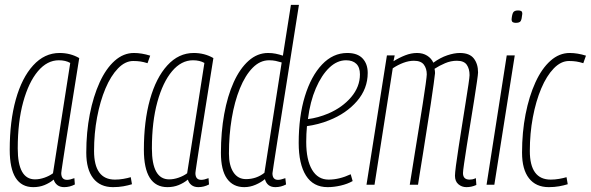

<svg xmlns="http://www.w3.org/2000/svg" viewBox="-20 -760 2431 790"><path d="M244 10Q227 10 216 1.5Q205 -7 201 -21Q184 -7 163 1.5Q142 10 117 10Q20 10 20 -144Q20 -261 45 -350.5Q70 -440 116.5 -491Q163 -542 225 -542Q270 -542 306 -521Q286 -396 272.5 -311.5Q259 -227 251 -175.5Q243 -124 239 -97.5Q235 -71 233.5 -60.5Q232 -50 232 -48Q232 -20 256 -20Q268 -20 286 -27L288 -1Q267 10 244 10ZM198 -47 269 -501Q250 -512 222 -512Q174 -512 136 -467Q98 -422 75.5 -340.5Q53 -259 53 -149Q53 -22 124 -22Q143 -22 163 -29Q183 -36 198 -47Z M445 10Q392 10 363.5 -26.5Q335 -63 335 -132Q335 -216 349.5 -290Q364 -364 390 -421Q416 -478 452 -510Q488 -542 531 -542Q563 -542 598 -531L587 -500Q571 -505 558 -507Q545 -509 528 -509Q495 -509 465.5 -478.5Q436 -448 414 -396Q392 -344 379.5 -277.5Q367 -211 367 -139Q367 -21 453 -21Q470 -21 487.5 -24Q505 -27 518 -31L523 -2Q507 3 487.5 6.5Q468 10 445 10Z M796 10Q779 10 768 1.5Q757 -7 753 -21Q736 -7 715 1.5Q694 10 669 10Q572 10 572 -144Q572 -261 597 -350.5Q622 -440 668.5 -491Q715 -542 777 -542Q822 -542 858 -521Q838 -396 824.5 -311.5Q811 -227 803 -175.5Q795 -124 791 -97.5Q787 -71 785.5 -60.5Q784 -50 784 -48Q784 -20 808 -20Q820 -20 838 -27L840 -1Q819 10 796 10ZM750 -47 821 -501Q802 -512 774 -512Q726 -512 688 -467Q650 -422 627.5 -340.5Q605 -259 605 -149Q605 -22 676 -22Q695 -22 715 -29Q735 -36 750 -47Z M1113 10Q1079 10 1070 -23Q1055 -10 1032 0Q1009 10 985 10Q939 10 914 -25Q889 -60 889 -131Q889 -216 902.5 -290.5Q916 -365 941.5 -421.5Q967 -478 1003 -510Q1039 -542 1083 -542Q1100 -542 1114.5 -539Q1129 -536 1144 -531L1177 -740H1210Q1179 -540 1157.5 -407.5Q1136 -275 1124 -197Q1112 -119 1106.5 -84.5Q1101 -50 1101 -47Q1101 -20 1124 -20Q1132 -20 1139.5 -22.5Q1147 -25 1154 -27L1157 -1Q1136 10 1113 10ZM992 -23Q1035 -23 1068 -49L1139 -503Q1126 -507 1114 -509.5Q1102 -512 1087 -512Q1050 -512 1019.5 -481Q989 -450 967 -396Q945 -342 933.5 -273Q922 -204 922 -128Q922 -79 940.5 -51Q959 -23 992 -23Z M1431 -15Q1410 -3 1382 3.5Q1354 10 1328 10Q1269 10 1239 -37.5Q1209 -85 1209 -172Q1209 -281 1234.5 -364Q1260 -447 1305 -494.5Q1350 -542 1409 -542Q1451 -542 1472 -519.5Q1493 -497 1493 -460Q1493 -395 1449 -344Q1405 -293 1334 -265Q1312 -256 1288.5 -250Q1265 -244 1243 -241Q1240 -209 1240 -176Q1240 -102 1264 -61.5Q1288 -21 1332 -21Q1376 -21 1423 -43ZM1404 -512Q1367 -512 1335 -481.5Q1303 -451 1279.5 -396.5Q1256 -342 1247 -270Q1288 -275 1331 -293Q1389 -318 1425 -360.5Q1461 -403 1461 -454Q1461 -483 1446 -497.5Q1431 -512 1404 -512Z M1899 10Q1880 10 1866 -2Q1852 -14 1852 -37Q1852 -47 1856 -78.5Q1860 -110 1867 -154.5Q1874 -199 1881.5 -247Q1889 -295 1896 -338.5Q1903 -382 1907.5 -412.5Q1912 -443 1912 -451Q1912 -477 1900.5 -493.5Q1889 -510 1860 -510Q1835 -510 1811.5 -500Q1788 -490 1768 -477Q1770 -467 1770 -459Q1769 -450 1764.5 -415.5Q1760 -381 1752.5 -332.5Q1745 -284 1736.5 -230.5Q1728 -177 1720.5 -128.5Q1713 -80 1707 -45Q1701 -10 1700 0H1666Q1668 -11 1673.5 -46.5Q1679 -82 1687 -131Q1695 -180 1703.5 -233Q1712 -286 1719.5 -333.5Q1727 -381 1731.5 -414Q1736 -447 1736 -454Q1736 -478 1724 -494Q1712 -510 1683 -510Q1662 -510 1639.5 -501.5Q1617 -493 1596 -479L1521 0H1488L1572 -532H1604L1599 -508Q1623 -523 1647.5 -532.5Q1672 -542 1696 -542Q1720 -542 1737.5 -531Q1755 -520 1763 -502Q1792 -523 1820.5 -532.5Q1849 -542 1872 -542Q1912 -542 1929.5 -519.5Q1947 -497 1947 -462Q1947 -455 1942.5 -424Q1938 -393 1931 -348.5Q1924 -304 1916 -255.5Q1908 -207 1901 -162.5Q1894 -118 1889.5 -87Q1885 -56 1885 -48Q1885 -21 1912 -21Q1917 -21 1923 -22Q1929 -23 1938 -27L1940 1Q1929 6 1919 8Q1909 10 1899 10Z M2112 -717Q2120 -717 2124.5 -714.5Q2129 -712 2129 -703Q2127 -681 2122.5 -673.5Q2118 -666 2102 -666Q2094 -666 2089.5 -669Q2085 -672 2085 -681Q2087 -702 2092 -709.5Q2097 -717 2112 -717ZM1982 0 2065 -532H2098L2014 0Z M2238 10Q2185 10 2156.5 -26.5Q2128 -63 2128 -132Q2128 -216 2142.5 -290Q2157 -364 2183 -421Q2209 -478 2245 -510Q2281 -542 2324 -542Q2356 -542 2391 -531L2380 -500Q2364 -505 2351 -507Q2338 -509 2321 -509Q2288 -509 2258.5 -478.5Q2229 -448 2207 -396Q2185 -344 2172.5 -277.5Q2160 -211 2160 -139Q2160 -21 2246 -21Q2263 -21 2280.5 -24Q2298 -27 2311 -31L2316 -2Q2300 3 2280.5 6.5Q2261 10 2238 10Z"/></svg>

Font: Georama Condensed ExtraLight
Style: Italic
Weight: 200
Width: 3
Italic angle: -9°
Designer: Jean-Baptiste Levee
Foundry: Production Type
Version: Version 1.000